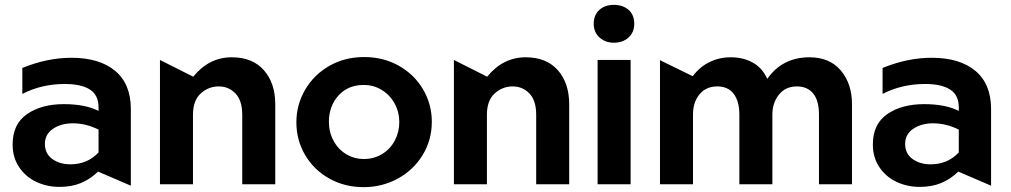

<svg xmlns="http://www.w3.org/2000/svg" viewBox="-20 -759 4164 791"><path d="M270 -82Q226 -82 195.5 -104Q165 -126 165 -166Q165 -206 198.5 -228.5Q232 -251 280 -251Q334 -251 386 -225V-131Q340 -82 270 -82ZM274 -521Q175 -521 72 -479V-372Q151 -413 247 -413Q315 -413 350.5 -390Q386 -367 386 -317V-302Q331 -330 243 -330Q151 -330 91.5 -289Q32 -248 32 -164Q32 -110 59 -70Q86 -30 130 -9.5Q174 11 225 11Q275 11 313.5 -5Q352 -21 384 -52L519 6V-310Q519 -413 454.5 -467Q390 -521 274 -521Z M935 -523Q841 -523 776 -443L639 -512V0H775V-286Q775 -345 807 -374Q839 -403 881 -403Q922 -403 950 -374Q978 -345 978 -286V0H1114V-329Q1114 -417 1067 -470Q1020 -523 935 -523Z M1759 -257Q1759 -330 1722.5 -391.5Q1686 -453 1622.5 -488.5Q1559 -524 1480 -524Q1401 -524 1337.5 -488Q1274 -452 1237.5 -390Q1201 -328 1201 -255Q1201 -182 1237 -120.5Q1273 -59 1336.5 -23.5Q1400 12 1478 12Q1554 12 1618.5 -23Q1683 -58 1721 -120Q1759 -182 1759 -257ZM1625 -256Q1625 -215 1606.5 -180Q1588 -145 1554.5 -124.5Q1521 -104 1480 -104Q1439 -104 1406 -124Q1373 -144 1354 -179.5Q1335 -215 1335 -257Q1335 -322 1374.5 -365.5Q1414 -409 1478 -409Q1520 -409 1553.5 -388Q1587 -367 1606 -332Q1625 -297 1625 -256Z M2146 -523Q2052 -523 1987 -443L1850 -512V0H1986V-286Q1986 -345 2018 -374Q2050 -403 2092 -403Q2133 -403 2161 -374Q2189 -345 2189 -286V0H2325V-329Q2325 -417 2278 -470Q2231 -523 2146 -523Z M2578 -512H2442V0H2578ZM2426 -661Q2426 -626 2450 -604.5Q2474 -583 2509 -583Q2546 -583 2569.5 -604.5Q2593 -626 2593 -661Q2593 -698 2569.5 -718.5Q2546 -739 2509 -739Q2472 -739 2449 -718Q2426 -697 2426 -661Z M3490 0V-330Q3490 -414 3444 -468.5Q3398 -523 3315 -523Q3203 -523 3141 -434Q3121 -479 3081.5 -501Q3042 -523 2991 -523Q2943 -523 2902.5 -503Q2862 -483 2834 -445L2699 -511V0H2835V-287Q2835 -338 2862 -370.5Q2889 -403 2935 -403Q2980 -403 3003 -372Q3026 -341 3026 -287V0H3162V-287Q3162 -335 3189 -369Q3216 -403 3263 -403Q3306 -403 3330 -374Q3354 -345 3354 -287V0Z M3814 -82Q3770 -82 3739.5 -104Q3709 -126 3709 -166Q3709 -206 3742.5 -228.5Q3776 -251 3824 -251Q3878 -251 3930 -225V-131Q3884 -82 3814 -82ZM3818 -521Q3719 -521 3616 -479V-372Q3695 -413 3791 -413Q3859 -413 3894.5 -390Q3930 -367 3930 -317V-302Q3875 -330 3787 -330Q3695 -330 3635.5 -289Q3576 -248 3576 -164Q3576 -110 3603 -70Q3630 -30 3674 -9.5Q3718 11 3769 11Q3819 11 3857.5 -5Q3896 -21 3928 -52L4063 6V-310Q4063 -413 3998.5 -467Q3934 -521 3818 -521Z"/></svg>

Font: Geom SemiBold
Style: Bold
Weight: 600
Version: Version 1.102